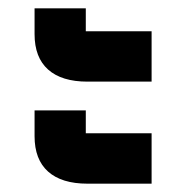

<svg xmlns="http://www.w3.org/2000/svg" viewBox="-20 -520 447 461"><path d="M190 -79Q128 -79 95.5 -108Q63 -137 63 -193V-255H186V-200H344V-79ZM190 -324Q128 -324 95.5 -353Q63 -382 63 -438V-500H186V-445H344V-324Z"/></svg>

Font: IBM-Poppins
Style: Poppins-Bold
Weight: 700
Designer: Mike Abbink, Paul van der Laan, Pieter van Rosmalen, Ben Mitchell, Mark Frömberg
Foundry: Bold Monday
Version: Version 1.1